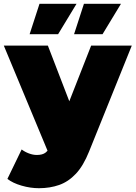

<svg xmlns="http://www.w3.org/2000/svg" viewBox="-23 -787 714 1011"><path d="M182 204Q137 204 90.5 190.5Q44 177 16 155L91 0Q108 13 129.5 21Q151 29 171 29Q201 29 217 16.5Q233 4 243 -21L266 -79L282 -101L457 -547H671L446 11Q416 86 376.5 128Q337 170 288.5 187Q240 204 182 204ZM235 25 -3 -547H229L393 -121ZM367 -607 419 -767H614L517 -607ZM133 -607 185 -767H380L283 -607Z"/></svg>

Font: MOST Montserrat Black
Style: Regular
Weight: 900
Designer: Julieta Ulanovsky
Foundry: Julieta Ulanovsky
Version: Version 8.000;March 11, 2024;FontCreator 15.0.0.2926 64-bit